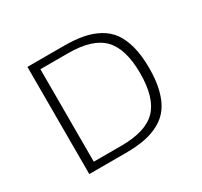

<svg xmlns="http://www.w3.org/2000/svg" viewBox="-145 -893 1141 1086"><g transform="rotate(-30 425.0 -350.0)"><path d="M148 0V-700H384.5Q455.5 -700 509.8 -689.8Q564 -679.5 608.8 -655Q653.5 -630.5 682 -590.8Q710.5 -551 726 -490.8Q741.5 -430.5 741.5 -350Q741.5 -269.5 726 -209.2Q710.5 -149 682 -109.2Q653.5 -69.5 608.8 -45Q564 -20.5 509.8 -10.2Q455.5 0 384.5 0ZM205 -48H386Q545 -48 613.8 -119Q682.5 -190 682.5 -350Q682.5 -510 613.8 -581Q545 -652 386 -652H205Z"/></g></svg>

Font: League Mono Wide UltraLight
Style: Regular
Weight: 200
Width: 8
Designer: Tyler Finck
Foundry: The League of Moveable Type / Tyler Finck
Version: Version 2.210